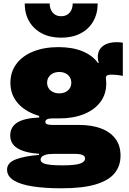

<svg xmlns="http://www.w3.org/2000/svg" viewBox="-20 -844 729 1088"><path d="M329 223Q236 223 166.5 212.5Q97 202 58.5 178.5Q20 155 20 117Q20 78 70 59Q120 40 201 34V16L285 28Q254.5 28 238.2 33Q222 38 216 45.5Q210 53 210 60Q210 73 224.5 80.2Q239 87.5 266.8 90.2Q294.5 93 334 93Q404.5 93 433.2 83.2Q462 73.5 462 54Q462 28 405 28H233Q143 28 90.5 2.5Q38 -23 38 -76Q38 -124 77.2 -149.2Q116.5 -174.5 202 -178V-203L315 -173H277Q257.5 -173 247.2 -168.2Q237 -163.5 237 -153Q237 -143.5 247.2 -139.8Q257.5 -136 278 -136H429Q497.5 -136 550.2 -117Q603 -98 633 -59.2Q663 -20.5 663 38Q663 96.5 629.2 137.8Q595.5 179 522 201Q448.5 223 329 223ZM315 -173Q232.5 -173 170.5 -198Q108.5 -223 73.8 -268.2Q39 -313.5 39 -375Q39 -436.5 73 -482Q107 -527.5 168.5 -552.2Q230 -577 312 -577Q391.5 -577 449.8 -552.5Q508 -528 538 -483Q560.5 -457 571.2 -429.2Q582 -401.5 582 -370Q582 -310 548.8 -265.8Q515.5 -221.5 455.5 -197.2Q395.5 -173 315 -173ZM316 -315Q336 -315 351.2 -322.5Q366.5 -330 375.2 -343.5Q384 -357 384 -375Q384 -393.5 375.2 -407.2Q366.5 -421 351.2 -428.5Q336 -436 316 -436Q296 -436 280.5 -428.5Q265 -421 256 -407.2Q247 -393.5 247 -375Q247 -357 256 -343.5Q265 -330 280.5 -322.5Q296 -315 316 -315ZM582 -370 543 -429 512 -475 540 -489Q537 -496 535.5 -504.2Q534 -512.5 534 -519Q534 -548 547.5 -567Q561 -586 585.2 -595.5Q609.5 -605 642 -605Q652 -605 660.2 -604.2Q668.5 -603.5 676 -602V-414Q656.5 -418 639 -419.5Q621.5 -421 611 -421Q599.5 -421 592.8 -419Q586 -417 583 -413Q580 -409 580 -403Q580 -399.5 580.5 -395Q581 -390.5 581.5 -384.2Q582 -378 582 -370ZM533.5 -824.5Q533.5 -766.5 508.2 -722.8Q483 -679 436.8 -654.8Q390.5 -630.5 326.5 -630.5Q263 -630.5 216.8 -655Q170.5 -679.5 145.2 -723.2Q120 -767 120 -824.5H261.5Q261.5 -792 279 -772Q296.5 -752 326.5 -752Q357 -752 374.5 -772Q392 -792 392 -824.5Z"/></svg>

Font: Hepta Slab ExtraLight ExtraBold
Style: Regular
Weight: 800
Version: Version 1.102